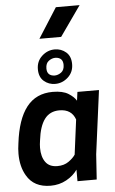

<svg xmlns="http://www.w3.org/2000/svg" viewBox="-67 -1088 685 1144"><g transform="rotate(-5 276.0 -515.5)"><path d="M2 0ZM525 -530H396ZM189 13Q89 13 46 -62Q14 -116 14 -193Q14 -222 19 -255Q36 -398 92.5 -470.5Q149 -543 249 -543Q309 -543 342.5 -522Q376 -501 389 -478L396 -530H525L475 -150L465 0H350V-69Q326 -34 283.5 -10.5Q241 13 189 13ZM239 -100Q279 -100 306.5 -119.5Q334 -139 347 -159L374 -367Q352 -430 279 -430Q222 -430 190.5 -388Q159 -346 149 -262Q145 -237 145 -217Q145 -164 168 -132Q191 -100 239 -100ZM269 -589Q230 -589 201.5 -613.5Q173 -638 173 -685Q173 -733 206.5 -763.5Q240 -794 283 -794Q322 -794 350.5 -769.5Q379 -745 379 -698Q379 -650 345.5 -619.5Q312 -589 269 -589ZM269 -639Q290 -639 309 -653Q328 -667 328 -698Q328 -742 283 -744Q262 -744 243 -730Q224 -716 224 -685Q224 -641 269 -639ZM454 -865ZM328 -865H198L312 -1044H454Z"/></g></svg>

Font: Tanohe Sans SemiBold
Style: Italic
Weight: 600
Designer: Village Type and Design LLC & Cristiano Sobral
Foundry: Cooper Hewitt Smithsonian Design Museum
Version: Version 1.00;September 29, 2021;FontCreator 13.0.0.2655 64-b